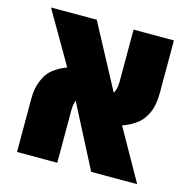

<svg xmlns="http://www.w3.org/2000/svg" viewBox="-96 -724 804 817"><g transform="rotate(15 306.5 -315.5)"><path d="M49.3 0V-228.5Q49.3 -250 51 -265.1Q52.7 -280.3 56.6 -293.9Q60.5 -307.6 68.4 -325.2Q79.6 -351.6 104 -370.6Q128.4 -389.6 162.6 -402.8L29.8 -631.3H231.4L381.3 -350.6Q384.3 -354 386.5 -359.4Q388.7 -364.7 390.1 -371.1Q392.1 -378.4 392.8 -386.5Q393.6 -394.5 393.6 -402.3V-631.3H571.3V-404.3Q571.3 -365.7 564.7 -338.6Q558.1 -311.5 543.5 -290Q533.2 -271.5 509 -253.9Q484.9 -236.3 451.7 -225.1L578.6 0H376L233.9 -275.4Q232.4 -272 231.2 -267.6Q230 -263.2 229 -257.8Q226.6 -246.6 226.6 -230.5V0Z"/></g></svg>

Font: Open Sans SemiCondensed ExtraBold
Style: Regular
Weight: 800
Width: 4
Designer: Monotype Design Team
Foundry: Monotype Imaging Inc.
Version: Version 3.000